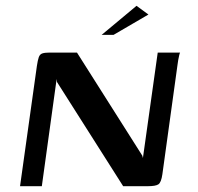

<svg xmlns="http://www.w3.org/2000/svg" viewBox="-20 -641 680 661"><path d="M49 0 107 -414Q110 -434 113.5 -444Q117 -454 125.5 -457Q134 -460 151 -460H245L470 -105L472 -97L523 -460H600Q599 -459 597 -451Q595 -443 593.5 -434Q592 -425 591 -417L539 -41Q535 -13 525.5 -6.5Q516 0 489 0H404L176 -359L175 -369L124 0ZM330 -521 450 -621 491 -591 371 -521Z"/></svg>

Font: Genos Medium
Style: Italic
Weight: 500
Italic angle: -8°
Designer: Robert E. Leuschke
Foundry: Robert E. Leuschke
Version: Version 1.010